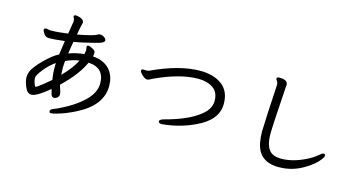

<svg xmlns="http://www.w3.org/2000/svg" viewBox="-88 -1189 3175 1677"><g transform="rotate(15 1500.0 -350.0)"><path d="M245.1 -97.2Q247.1 -97.2 260.7 -105Q307.1 -137.2 371.1 -193.8Q361.8 -250 361.8 -293.9Q361.8 -336.9 362.8 -344.2Q309.1 -307.1 264.6 -251.5Q220.2 -195.8 220.2 -174.8Q220.2 -137.2 239.7 -101.1Q242.2 -100.1 243.2 -98.6Q244.1 -97.2 245.1 -97.2ZM435.1 -256.8Q519 -340.8 557.1 -418Q501 -412.1 436 -381.8Q432.1 -346.2 432.1 -320.8Q432.1 -294.9 433.6 -277.3Q435.1 -259.8 435.1 -256.8ZM435.1 90.8Q418 90.8 418 76.2Q418 59.1 448.5 48.1Q479 37.1 520 15.1Q620.1 -35.2 688 -96.2Q783.2 -179.2 783.2 -270Q783.2 -413.1 638.2 -420.9Q584 -300.8 446.8 -170.9Q451.2 -151.9 460 -127.4Q468.8 -103 468.8 -87.9Q468.8 -70.8 454.3 -58.3Q439.9 -45.9 424.8 -45.9Q406.7 -45.9 397.9 -66.9L385.7 -115.2Q272 -21 226.1 -21Q187 -21 164.1 -82Q147 -127 147 -157.2Q147 -186 155.8 -208Q174.8 -254.9 246.3 -326.4Q317.9 -397.9 371.1 -423.8L389.2 -549.8Q297.9 -538.1 245.1 -538.1Q212.9 -538.1 194.8 -573.2Q189.9 -583 187.5 -586.4Q185.1 -589.8 185.1 -597.2Q185.1 -612.8 203.1 -612.8Q211.9 -612.8 220.9 -609.9Q230 -606.9 247.1 -606.9Q305.2 -606.9 399.9 -620.1L418.9 -735.8Q418.9 -753.9 412.8 -762.9Q406.7 -772 406.7 -777.8Q406.7 -791 425.8 -791Q438 -791 461.9 -784.2Q499 -770 499 -747.1Q499 -740.2 494.4 -723.6Q489.7 -707 476.1 -631.8Q627.9 -660.2 651.9 -679.2Q659.2 -684.1 670.9 -685.1Q692.9 -685.1 709.5 -673.1Q726.1 -661.1 729 -646Q729 -626 683.1 -612.8Q566.9 -580.1 462.9 -562Q458 -536.1 452.9 -504.2Q447.8 -472.2 444.8 -452.1Q505.9 -476.1 583 -483.9Q587.9 -502.9 589.8 -520L585 -547.9Q585 -564 600.1 -564Q608.9 -564 622.1 -557.1Q665 -540 665 -520Q665 -496.1 661.1 -483.9Q771 -476.1 825.2 -403.8Q864.7 -349.1 864.7 -270Q864.7 -92.8 647 16.1Q559.1 61 477.1 83Q445.8 90.8 435.1 90.8Z M1397 -67.9Q1363.3 -67.9 1363.3 -85Q1363.3 -103 1405.3 -113.8Q1588.4 -162.1 1690.9 -233.9Q1788.1 -300.8 1788.1 -380.9Q1788.1 -460.9 1735.6 -497.1Q1683.1 -533.2 1601.1 -533.2Q1436 -533.2 1213.4 -429.2Q1200.2 -421.9 1189.7 -416.5Q1179.2 -411.1 1167 -411.1Q1154.3 -411.1 1138.2 -423.1Q1122.1 -435.1 1110.1 -449.5Q1098.1 -463.9 1098.1 -474.1Q1098.1 -486.8 1115.2 -486.8L1139.2 -485.8Q1160.2 -485.8 1169.9 -491.2Q1414.1 -605 1600.1 -605Q1719.2 -605 1793 -551.8Q1872.1 -496.1 1872.1 -377.9Q1872.1 -232.9 1690.9 -147.9Q1568.4 -88.9 1431.2 -71.8Q1402.3 -67.9 1397 -67.9Z M2477.1 30.8Q2295.9 30.8 2265.6 -134.8Q2256.8 -181.2 2256.8 -232.9Q2259.8 -355 2277.8 -654.8Q2277.8 -681.2 2268.3 -692.1Q2258.8 -703.1 2258.8 -712.9Q2258.8 -726.1 2284.7 -726.1Q2358.9 -726.1 2358.9 -681.2L2356.9 -659.2Q2333 -300.8 2333 -234.9Q2333 -96.2 2400.9 -62Q2432.6 -45.9 2478 -45.9Q2585 -45.9 2702.6 -106Q2753.9 -131.8 2784.4 -158.4Q2814.9 -185.1 2826.7 -185.1Q2842.8 -185.1 2842.8 -169.9Q2842.8 -158.2 2824.7 -133.8Q2782.7 -78.1 2696.8 -28.8Q2595.7 30.8 2477.1 30.8Z"/></g></svg>

Font: LXGW WenKai GB Screen
Style: Regular
Weight: 400
Designer: LXGW / Fontworks Inc.
Foundry: LXGW / Fontworks Inc.
Version: Version 1.321;February 19, 2024;FontCreator 14.0.0.2901 64-b